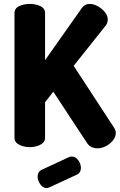

<svg xmlns="http://www.w3.org/2000/svg" viewBox="-20 -751 611 980"><path d="M132 0Q103 0 78.5 -12Q54 -24 54 -48V-684Q54 -709 78.5 -720Q103 -731 132 -731Q161 -731 185.5 -720Q210 -709 210 -684V-444L397 -709Q412 -731 438 -731Q458 -731 479.5 -719Q501 -707 515.5 -689Q530 -671 530 -651Q530 -645 528 -637Q526 -629 520 -621L356 -415L563 -98Q571 -85 571 -72Q571 -53 557 -35Q543 -17 521.5 -5.5Q500 6 477 6Q461 6 447 -0.5Q433 -7 423 -23L252 -283L210 -229V-48Q210 -24 185.5 -12Q161 0 132 0ZM218 209Q199 209 185.5 189.5Q172 170 172 151Q172 126 192 116L332 51Q340 48 346 48Q366 48 379.5 67Q393 86 393 106Q393 130 373 140L233 205Q229 206 225.5 207.5Q222 209 218 209Z"/></svg>

Font: Dosis ExtraBold
Style: Regular
Weight: 800
Designer: EdgarTolentino, PabloImpallari, IginoMarini
Foundry: EdgarTolentino, PabloImpallari, IginoMarini
Version: Version 3.001; ttfautohint (v1.8.2)